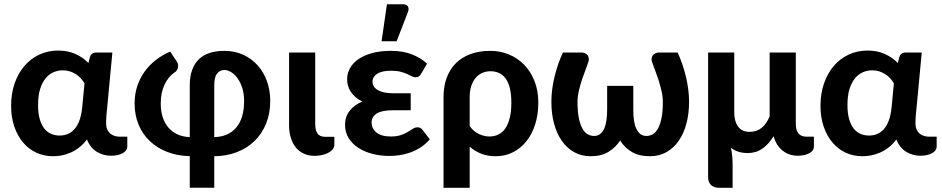

<svg xmlns="http://www.w3.org/2000/svg" viewBox="-20 -734 4471 911"><path d="M506.8 4.9Q470.2 4.9 439.5 -13.7Q408.7 -32.2 392.6 -72.3Q376 -50.3 356.4 -34.9Q336.9 -19.5 315.9 -10.3Q294.9 -1 273.7 3.2Q252.4 7.3 231.9 7.3Q189.5 7.3 153.1 -9.3Q116.7 -25.9 90.1 -57.1Q63.5 -88.4 48.1 -132.6Q32.7 -176.8 32.7 -232.4Q32.7 -291 49.8 -339.4Q66.9 -387.7 96.7 -422.1Q126.5 -456.5 167.2 -475.3Q208 -494.1 255.4 -494.1Q301.8 -494.1 338.1 -477.8Q374.5 -461.4 399.4 -435.1L406.7 -462.9Q409.7 -474.1 417.7 -479.5Q425.8 -484.9 437.5 -484.9H513.2L489.7 -236.3Q487.3 -213.9 485.4 -191.7Q483.4 -169.4 483.4 -148.4Q483.4 -132.3 488.5 -120.4Q493.7 -108.4 502.4 -100.8Q511.2 -93.3 522.9 -89.4Q534.7 -85.4 547.9 -85.4H584V-37.1Q584 -28.8 578.6 -21.2Q573.2 -13.7 563.2 -7.8Q553.2 -2 539.1 1.5Q524.9 4.9 506.8 4.9ZM262.7 -90.8Q283.2 -90.8 301.3 -98.1Q319.3 -105.5 333.5 -121.3Q347.7 -137.2 356.9 -162.6Q366.2 -188 370.1 -224.1L380.9 -338.4Q374 -350.6 364 -361.8Q354 -373 340.8 -381.6Q327.6 -390.1 311.8 -395.3Q295.9 -400.4 277.8 -400.4Q255.4 -400.4 234.1 -391.4Q212.9 -382.3 196.5 -362.5Q180.2 -342.8 170.4 -311.5Q160.6 -280.3 160.6 -235.8Q160.6 -195.3 168.9 -167.7Q177.2 -140.1 191.2 -123Q205.1 -106 223.6 -98.4Q242.2 -90.8 262.7 -90.8Z M742.7 -242.7Q742.7 -206.5 752.2 -177.5Q761.7 -148.4 779.8 -127.9Q797.9 -107.4 823.2 -95.9Q848.6 -84.5 880.4 -83.5V-328.6Q880.4 -372.1 892.1 -403.3Q903.8 -434.6 925 -454.3Q946.3 -474.1 976.6 -483.4Q1006.8 -492.7 1044.4 -492.7Q1093.3 -492.7 1133.5 -474.4Q1173.8 -456.1 1202.4 -424.1Q1231 -392.1 1246.6 -348.9Q1262.2 -305.7 1262.2 -255.4Q1262.2 -194.8 1242.2 -146.5Q1222.2 -98.1 1186.8 -64.2Q1151.4 -30.3 1102.8 -11.7Q1054.2 6.8 996.6 7.3V156.7H880.4V6.8Q823.2 5.9 775.1 -12.5Q727.1 -30.8 692.1 -63.5Q657.2 -96.2 637.9 -141.8Q618.7 -187.5 618.7 -243.7Q618.7 -286.6 630.9 -324.2Q643.1 -361.8 665.5 -393.3Q688 -424.8 719 -449Q750 -473.1 787.6 -489.3L819.8 -440.4Q824.2 -433.1 825 -425.3Q825.7 -417.5 823.5 -410.4Q821.3 -403.3 816.9 -397.7Q812.5 -392.1 807.6 -390.1Q777.8 -369.1 760.3 -331.8Q742.7 -294.4 742.7 -242.7ZM996.6 -83.5Q1063.5 -85 1100.8 -128.7Q1138.2 -172.4 1138.2 -255.4Q1138.2 -289.6 1129.4 -316.9Q1120.6 -344.2 1106.9 -363Q1093.3 -381.8 1076.7 -391.8Q1060.1 -401.9 1044.4 -401.9Q1023.9 -401.9 1010.3 -385.5Q996.6 -369.1 996.6 -328.6Z M1351.6 -484.9H1475.6V-146Q1475.6 -116.2 1486.3 -100.6Q1497.1 -85 1522.9 -85H1566.4V-47.9Q1566.4 -34.7 1558.1 -24.9Q1549.8 -15.1 1536.4 -8.3Q1522.9 -1.5 1506.1 2Q1489.3 5.4 1472.7 5.4Q1442.9 5.4 1420.2 -5.6Q1397.5 -16.6 1382.3 -35.9Q1367.2 -55.2 1359.4 -81.8Q1351.6 -108.4 1351.6 -139.2Z M1617.2 0ZM1978.5 -384.3Q1971.7 -373.5 1965.6 -370.4Q1959.5 -367.2 1951.2 -367.2Q1942.9 -367.2 1933.8 -372.1Q1924.8 -377 1911.9 -382.8Q1898.9 -388.7 1880.6 -393.6Q1862.3 -398.4 1835.9 -398.4Q1792 -398.4 1769.8 -384Q1747.6 -369.6 1747.6 -346.2Q1747.6 -321.3 1773.2 -306.4Q1798.8 -291.5 1846.2 -291.5H1928.7V-210.9H1846.2Q1792 -210.9 1767.6 -195.6Q1743.2 -180.2 1743.2 -152.3Q1743.2 -124 1766.4 -105.2Q1789.6 -86.4 1834 -86.4Q1863.3 -86.4 1882.6 -93.3Q1901.9 -100.1 1915.3 -108.2Q1928.7 -116.2 1939 -123Q1949.2 -129.9 1960.9 -129.9Q1975.1 -129.9 1983.9 -118.7L2019.5 -72.8Q1999 -49.3 1974.9 -34.2Q1950.7 -19 1925.3 -10Q1899.9 -1 1874.8 2.4Q1849.6 5.9 1827.1 5.9Q1785.2 5.9 1747.3 -3.9Q1709.5 -13.7 1680.4 -32.5Q1651.4 -51.3 1634.3 -78.6Q1617.2 -106 1617.2 -141.6Q1617.2 -181.2 1639.6 -209Q1662.1 -236.8 1699.2 -252.4Q1679.7 -261.7 1666 -273.9Q1652.3 -286.1 1643.6 -300Q1634.8 -314 1630.9 -328.6Q1627 -343.3 1627 -357.9Q1627 -384.8 1640.1 -409.4Q1653.3 -434.1 1679.4 -452.4Q1705.6 -470.7 1744.1 -481.7Q1782.7 -492.7 1834 -492.7Q1893.1 -492.7 1935.1 -475.8Q1977.1 -459 2006.3 -432.1ZM1790.5 -538.1 1815.9 -713.9H1892.1Q1909.2 -713.9 1915.5 -703.1Q1921.9 -692.4 1915 -675.3L1861.8 -538.1Z M2084.5 -273.9Q2084.5 -323.7 2099.1 -364Q2113.8 -404.3 2141.8 -432.9Q2169.9 -461.4 2211.4 -477.1Q2252.9 -492.7 2307.1 -492.7Q2353 -492.7 2394.3 -475.8Q2435.5 -459 2466.8 -427Q2498 -395 2516.1 -349.4Q2534.2 -303.7 2534.2 -246.1Q2534.2 -191.9 2519.8 -145.5Q2505.4 -99.1 2478.8 -65.2Q2452.1 -31.2 2414.8 -12Q2377.4 7.3 2331.5 7.3Q2294.9 7.3 2264.2 -4.4Q2233.4 -16.1 2208.5 -38.1V157.2H2084.5ZM2208.5 -135.7Q2227.5 -109.4 2252.7 -97.9Q2277.8 -86.4 2302.2 -86.4Q2325.7 -86.4 2345 -95.9Q2364.3 -105.5 2377.7 -125Q2391.1 -144.5 2398.7 -174.6Q2406.2 -204.6 2406.2 -246.1Q2406.2 -287.1 2399.2 -315.7Q2392.1 -344.2 2378.9 -362.1Q2365.7 -379.9 2347.4 -387.9Q2329.1 -396 2307.1 -396Q2286.6 -396 2268.6 -388.2Q2250.5 -380.4 2237.3 -365Q2224.1 -349.6 2216.3 -326.7Q2208.5 -303.7 2208.5 -273.9Z M2798.3 -88.9Q2815.9 -88.9 2827.9 -98.4Q2839.8 -107.9 2847.2 -124.8Q2854.5 -141.6 2857.7 -164.8Q2860.8 -188 2860.8 -215.8V-326.7H2984.9V-210.4Q2984.9 -184.1 2988.3 -161.6Q2991.7 -139.2 2999.3 -123Q3006.8 -106.9 3018.6 -97.9Q3030.3 -88.9 3047.4 -88.9Q3061 -88.9 3075 -95.7Q3088.9 -102.5 3099.9 -120.4Q3110.8 -138.2 3117.9 -169.7Q3125 -201.2 3125 -250.5Q3125 -277.3 3117.9 -306.6Q3110.8 -335.9 3102.3 -361.6Q3093.8 -387.2 3086.2 -406.2Q3078.6 -425.3 3077.1 -431.6Q3070.3 -446.3 3071.8 -456.5Q3073.2 -466.8 3078.6 -472.9Q3084 -479 3091.6 -481.9Q3099.1 -484.9 3105.5 -484.9H3195.3Q3207.5 -458 3217.5 -429Q3227.5 -399.9 3234.6 -369.9Q3241.7 -339.8 3245.6 -309.6Q3249.5 -279.3 3249.5 -250.5Q3249.5 -194.8 3236.8 -147.5Q3224.1 -100.1 3200.2 -65.7Q3176.3 -31.2 3141.8 -12Q3107.4 7.3 3063.5 7.3Q3011.2 7.3 2976.8 -13.7Q2942.4 -34.7 2922.4 -67.4Q2901.9 -35.2 2867.7 -13.9Q2833.5 7.3 2782.7 7.3Q2738.8 7.3 2704.3 -12Q2669.9 -31.2 2645.8 -65.7Q2621.6 -100.1 2608.9 -147.5Q2596.2 -194.8 2596.2 -250.5Q2596.2 -308.6 2611.1 -369.9Q2626 -431.2 2650.9 -484.9H2740.2Q2746.6 -484.9 2754.2 -481.9Q2761.7 -479 2767.1 -472.9Q2772.5 -466.8 2773.7 -456.5Q2774.9 -446.3 2768.6 -431.6Q2767.1 -425.3 2759.5 -406.2Q2752 -387.2 2743.2 -361.6Q2734.4 -335.9 2727.3 -306.6Q2720.2 -277.3 2720.2 -250.5Q2720.2 -201.2 2727.3 -169.7Q2734.4 -138.2 2745.6 -120.4Q2756.8 -102.5 2770.8 -95.7Q2784.7 -88.9 2798.3 -88.9Z M3463.9 -484.9V-200.2Q3463.9 -158.2 3482.2 -133.3Q3500.5 -108.4 3536.6 -108.4Q3570.8 -108.4 3594.2 -127.7Q3617.7 -147 3631.8 -182.1V-484.9H3755.9V-145.5Q3755.9 -114.7 3769.3 -100.1Q3782.7 -85.4 3806.6 -85.4H3841.8V-36.6Q3841.8 -28.8 3836.7 -21.2Q3831.5 -13.7 3821.5 -7.8Q3811.5 -2 3797.4 1.5Q3783.2 4.9 3765.6 4.9Q3746.1 4.9 3728.3 -0.7Q3710.4 -6.3 3695.3 -17.8Q3680.2 -29.3 3668.7 -46.6Q3657.2 -64 3650.9 -87.9Q3627.4 -49.8 3597.4 -28.8Q3567.4 -7.8 3528.8 -7.8Q3503.4 -7.8 3483.4 -14.2Q3463.4 -20.5 3447.8 -33.2Q3452.6 -12.7 3454.3 8.3Q3456.1 29.3 3456.1 47.9V157.2H3394.5Q3368.2 157.2 3354 144Q3339.8 130.9 3339.8 106V-484.9Z M4347.2 4.9Q4310.5 4.9 4279.8 -13.7Q4249 -32.2 4232.9 -72.3Q4216.3 -50.3 4196.8 -34.9Q4177.2 -19.5 4156.2 -10.3Q4135.3 -1 4114 3.2Q4092.8 7.3 4072.3 7.3Q4029.8 7.3 3993.4 -9.3Q3957 -25.9 3930.4 -57.1Q3903.8 -88.4 3888.4 -132.6Q3873 -176.8 3873 -232.4Q3873 -291 3890.1 -339.4Q3907.2 -387.7 3937 -422.1Q3966.8 -456.5 4007.6 -475.3Q4048.3 -494.1 4095.7 -494.1Q4142.1 -494.1 4178.5 -477.8Q4214.8 -461.4 4239.7 -435.1L4247.1 -462.9Q4250 -474.1 4258.1 -479.5Q4266.1 -484.9 4277.8 -484.9H4353.5L4330.1 -236.3Q4327.6 -213.9 4325.7 -191.7Q4323.7 -169.4 4323.7 -148.4Q4323.7 -132.3 4328.9 -120.4Q4334 -108.4 4342.8 -100.8Q4351.6 -93.3 4363.3 -89.4Q4375 -85.4 4388.2 -85.4H4424.3V-37.1Q4424.3 -28.8 4418.9 -21.2Q4413.6 -13.7 4403.6 -7.8Q4393.6 -2 4379.4 1.5Q4365.2 4.9 4347.2 4.9ZM4103 -90.8Q4123.5 -90.8 4141.6 -98.1Q4159.7 -105.5 4173.8 -121.3Q4188 -137.2 4197.3 -162.6Q4206.5 -188 4210.4 -224.1L4221.2 -338.4Q4214.4 -350.6 4204.3 -361.8Q4194.3 -373 4181.2 -381.6Q4168 -390.1 4152.1 -395.3Q4136.2 -400.4 4118.2 -400.4Q4095.7 -400.4 4074.5 -391.4Q4053.2 -382.3 4036.9 -362.5Q4020.5 -342.8 4010.7 -311.5Q4001 -280.3 4001 -235.8Q4001 -195.3 4009.3 -167.7Q4017.6 -140.1 4031.5 -123Q4045.4 -106 4064 -98.4Q4082.5 -90.8 4103 -90.8Z"/></svg>

Font: Carlito
Style: Bold
Weight: 700
Designer: Lukasz Dziedzic
Foundry: tyPoland Lukasz Dziedzic
Version: Version 1.104